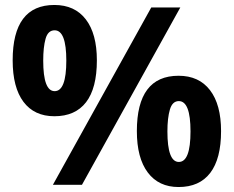

<svg xmlns="http://www.w3.org/2000/svg" viewBox="-20 -744 941 773"><path d="M31 -501Q31 -724 199 -724Q281 -724 325.5 -666Q370 -608 370 -501Q370 -389 326.5 -332.5Q283 -276 199 -276Q118 -276 74.5 -334Q31 -392 31 -501ZM589 -714H706L310 0H193ZM247 -500Q247 -622 200 -622Q173 -622 163.5 -588Q154 -554 154 -500Q154 -377 200 -377Q247 -377 247 -500ZM531 -216Q531 -439 699 -439Q781 -439 825.5 -381Q870 -323 870 -216Q870 -105 826.5 -48Q783 9 699 9Q619 9 575 -49.5Q531 -108 531 -216ZM747 -215Q747 -337 700 -337Q674 -337 664 -303Q654 -269 654 -215Q654 -92 700 -92Q747 -92 747 -215Z"/></svg>

Font: OpenSansMMV
Style: Bold
Weight: 700
Foundry: Ascender Corporation
Version: Version 4.001